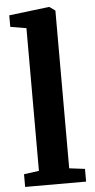

<svg xmlns="http://www.w3.org/2000/svg" viewBox="-57 -854 438 888"><g transform="rotate(-5 162.0 -410.0)"><path d="M93 -68.5V-731L19 -743.5V-797L204.5 -819.5H207L233.5 -800.5V-68L306 -59V0H23V-59Z"/></g></svg>

Font: Merriweather 20pt
Style: Bold
Weight: 700
Version: Version 2.100